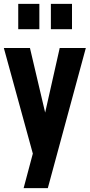

<svg xmlns="http://www.w3.org/2000/svg" viewBox="-21 -800 467 1000"><path d="M102 180 150 0 -1 -550H135L228 -155H201L290 -550H426L228 180ZM74 -648V-780H184V-648ZM244 -648V-780H354V-648Z"/></svg>

Font: Mohave Light
Style: Regular
Weight: 300
Designer: Gumpita Rahayu
Foundry: Tokotype
Version: Version 2.003